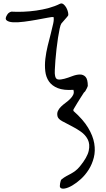

<svg xmlns="http://www.w3.org/2000/svg" viewBox="-20 -899 617 1120"><path d="M331.1 194.3Q329.1 192.4 329.1 185.5Q329.1 178.7 330.6 170.9Q332 163.1 334 156.7Q335.9 150.4 337.9 148.4Q353.5 135.7 367.2 128.4Q380.9 121.1 393.6 114.3Q406.2 107.4 418.9 98.1Q431.6 88.9 446.3 71.3Q489.3 18.6 497.6 -19.5Q505.9 -57.6 492.2 -85Q478.5 -112.3 451.2 -131.3Q423.8 -150.4 394.5 -165Q365.2 -179.7 342.3 -192.4Q319.3 -205.1 315.4 -220.7Q311.5 -238.3 317.9 -252Q324.2 -265.6 336.4 -277.3Q348.6 -289.1 363.3 -299.8Q377.9 -310.5 389.6 -322.3Q401.4 -334 407.2 -346.7Q413.1 -359.4 408.2 -375Q351.6 -371.1 317.4 -384.8Q283.2 -398.4 265.6 -423.8Q248 -449.2 244.1 -483.9Q240.2 -518.6 244.6 -556.2Q249 -593.8 258.3 -631.8Q267.6 -669.9 276.4 -703.1Q285.2 -736.3 290.5 -762.2Q295.9 -788.1 292 -799.8Q284.2 -800.8 256.3 -795.4Q228.5 -790 193.4 -783.7Q158.2 -777.3 121.1 -772.5Q84 -767.6 56.6 -769Q29.3 -770.5 18.1 -780.8Q6.8 -791 23.4 -815.4Q30.3 -826.2 45.9 -831.1Q78.1 -829.1 115.7 -830.6Q153.3 -832 191.4 -837.4Q229.5 -842.8 265.1 -852.5Q300.8 -862.3 330.1 -877Q340.8 -881.8 350.6 -874Q360.4 -866.2 367.2 -853.5Q374 -840.8 377 -827.1Q379.9 -813.5 377 -807.6Q376 -805.7 370.1 -798.8Q364.3 -792 357.4 -784.2Q350.6 -776.4 344.7 -769.5Q338.9 -762.7 337.9 -761.7Q333 -754.9 328.1 -732.4Q323.2 -710 318.4 -678.7Q313.5 -647.5 309.6 -612.8Q305.7 -578.1 303.2 -546.9Q300.8 -515.6 299.8 -491.7Q298.8 -467.8 300.8 -460Q303.7 -437.5 318.8 -435.5Q334 -433.6 355.5 -439.5Q377 -445.3 400.9 -454.6Q424.8 -463.9 445.3 -464.4Q465.8 -464.8 479 -450.7Q492.2 -436.5 492.2 -397.5Q492.2 -395.5 486.8 -384.3Q481.4 -373 477.5 -367.2Q476.6 -366.2 473.6 -362.8Q470.7 -359.4 469.7 -359.4Q462.9 -348.6 452.1 -332Q441.4 -315.4 431.6 -299.3Q421.9 -283.2 415 -271.5Q408.2 -259.8 408.2 -259.8V-252Q464.8 -202.1 493.7 -154.3Q522.5 -106.4 529.8 -62.5Q537.1 -18.6 527.3 20Q517.6 58.6 497.6 90.3Q477.5 122.1 451.7 145.5Q425.8 168.9 401.4 183.1Q377 197.3 357.4 200.7Q337.9 204.1 331.1 194.3Z"/></svg>

Font: Give You Glory
Style: Regular
Weight: 400
Designer: Kimberly Geswein
Foundry: Kimberly Geswein
Version: Version 1.002